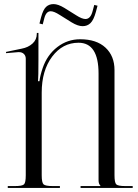

<svg xmlns="http://www.w3.org/2000/svg" viewBox="-20 -919 677 939"><path d="M449 -861Q438 -821 422.5 -806Q407 -791 384 -791Q361 -791 330.5 -809.5Q300 -828 272 -846Q244 -864 228 -864Q206 -864 197 -831L189 -800L173 -804L181 -835Q191 -872 205.5 -885.5Q220 -899 242 -899Q264 -899 294.5 -880.5Q325 -862 353 -844Q381 -826 398 -826Q423 -826 433 -865L441 -895L457 -891ZM18 0V-9H53Q89 -9 97.5 -17.5Q106 -26 106 -62V-632Q106 -646 97 -655Q88 -664 73 -664Q71 -664 69 -664L10 -659L9 -665L86 -681Q118 -687 139 -706Q160 -725 160 -754V-758H168V-627Q168 -540 166 -522H173Q176 -549 189 -587Q211 -651 260.5 -689Q310 -727 372 -727Q452 -727 496 -686Q540 -645 540 -576V-62Q540 -26 548.5 -17.5Q557 -9 593 -9H629V0H374V-9H471V-11Q462 -20 462 -37V-559Q462 -710 364 -710Q286 -710 235 -642Q184 -574 184 -466V-62Q184 -26 193 -17.5Q202 -9 238 -9H273V0Z"/></svg>

Font: FoglihtenNo06
Style: Regular
Weight: 500
Designer: gluk (gluksza@wp.pl)
Foundry: gluk (gluksza@wp.pl)
Version: Version 0.76